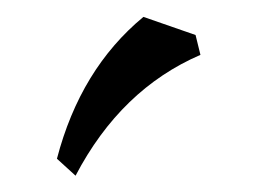

<svg xmlns="http://www.w3.org/2000/svg" viewBox="-20 -744 311 232"><path d="M71.3 -531.7 48.8 -552.2Q77.1 -660.6 153.3 -723.6L216.3 -701.7L222.2 -677.7Q126 -636.2 71.3 -531.7Z"/></svg>

Font: Kelvinch
Style: Italic
Weight: 400
Italic angle: -10°
Designer: Paul James Miller
Foundry: High-Logic / Made with FontCreator
Version: Version 3.40;July 22, 2017;FontCreator 11.0.0.2388 64-bit